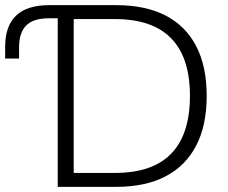

<svg xmlns="http://www.w3.org/2000/svg" viewBox="-20 -725 886 745"><path d="M204 0V-654H169Q110 -654 82 -626.5Q54 -599 54 -541V-498H0V-544Q0 -624 42.5 -664.5Q85 -705 170 -705H431Q544 -705 622 -665Q700 -625 741 -546.5Q782 -468 782 -353Q782 -238 741 -159.5Q700 -81 622 -40.5Q544 0 431 0ZM266 -54H426Q572 -54 644.5 -129Q717 -204 717 -353Q717 -502 644 -576.5Q571 -651 426 -651H266Z"/></svg>

Font: Nunito Sans 12pt ExtraLight 12pt Light
Style: Regular
Weight: 300
Version: Version 3.101;gftools[0.9.27]